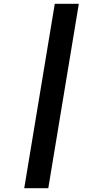

<svg xmlns="http://www.w3.org/2000/svg" viewBox="-20 -843 540 1006"><path d="M107 143 267 -823H393L233 143Z"/></svg>

Font: Iosevka Term Curly Extrabold
Style: Italic
Weight: 800
Italic angle: -9°
Designer: Belleve Invis
Foundry: Belleve Invis
Version: Version 32.3.0